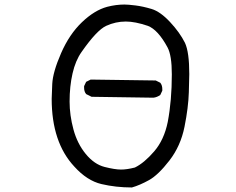

<svg xmlns="http://www.w3.org/2000/svg" viewBox="-20 -766 1040 847"><path d="M562 61Q491 61 427.5 46Q364 31 308 -31Q208 -138 208 -330Q208 -343 210.5 -395.5Q213 -448 249.5 -531.5Q286 -615 341.5 -668Q397 -721 453 -736Q492 -746 529 -746Q545 -746 577.5 -742Q610 -738 648.5 -726.5Q687 -715 730 -669Q773 -623 796 -577Q815 -536 815 -439Q815 -425 813 -358.5Q811 -292 794 -207Q777 -122 727.5 -58Q678 6 637.5 28.5Q597 51 562 61ZM514 -18Q540 -18 575 -27Q616 -47 660 -98Q704 -149 720 -228Q738 -323 738 -438Q738 -522 719 -557Q677 -635 632 -652Q576 -671 535 -671Q490 -671 448.5 -652Q407 -633 340 -537Q313 -499 300 -442Q287 -385 287 -318Q287 -258 304 -195Q321 -132 358.5 -86.5Q396 -41 441.5 -29.5Q487 -18 514 -18ZM657 -335 384 -339 360 -351Q351 -362 351 -379V-386L360 -405L380 -415L667 -411L687 -401Q696 -390 696 -373V-366L687 -347Q673 -337 657 -335Z"/></svg>

Font: Xiaolai Mono SC
Style: Regular
Weight: 400
Monospace: yes
Designer: LXGW / Nozomi Seto
Version: Version 3.113;September 30, 2024